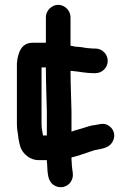

<svg xmlns="http://www.w3.org/2000/svg" viewBox="-20 -637 543 795"><path d="M170 -566V-460H115C86 -460 66 -444 57 -412C53 -400 51 -388 50 -375V-123C50 -103 53 -92 55 -76C56 -61 61 -39 65 -27C75 0 104 26 139 26H174C174 31 174 35 175 40C177 80 177 112 202 129C227 146 259 138 273 116C290 91 277 69 277 36C276 29 276 22 276 15C303 9 327 -1 353 -9L371 -15C373 -16 377 -16 382 -17C411 -23 433 -27 446 -50C462 -78 449 -106 428 -118C406 -131 388 -120 364 -118C347 -115 339 -111 325 -107L308 -102C296 -99 287 -96 276 -92V-176C275 -225 272 -296 272 -344C275 -343 278 -343 281 -343C312 -340 336 -334 368 -334H375C403 -334 426 -357 426 -385C426 -413 403 -436 375 -436H368C365 -436 360 -436 355 -437C340 -437 331 -440 315 -442L291 -444C286 -445 281 -446 277 -447C275 -447 273 -447 272 -448V-566C272 -593 248 -617 221 -617C194 -617 170 -593 170 -566ZM152 -123V-358H170V-346C170 -298 173 -225 174 -175V-76H158C156 -93 152 -104 152 -123Z"/></svg>

Font: Electronic
Style: UltBlk
Weight: 500
Version: Version 1.011